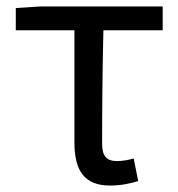

<svg xmlns="http://www.w3.org/2000/svg" viewBox="-20 -563 554 596"><path d="M322 13C356 13 387 6 409 -1L395 -71C377 -66 360 -63 342 -63C312 -63 297 -78 297 -116C297 -226 298 -346 301 -469H485V-543H106L29 -538V-469H211V-122C211 -35 240 13 322 13Z"/></svg>

Font: ChiuKong Gothic CL
Style: Regular
Weight: 400
Designer: Ryoko NISHIZUKA 西塚涼子 (kana, bopomofo & ideographs); Paul D. Hunt (Latin, Greek & Cyrillic); Sandoll Communications 산돌커뮤니
Foundry: Adobe
Version: Version 1.300